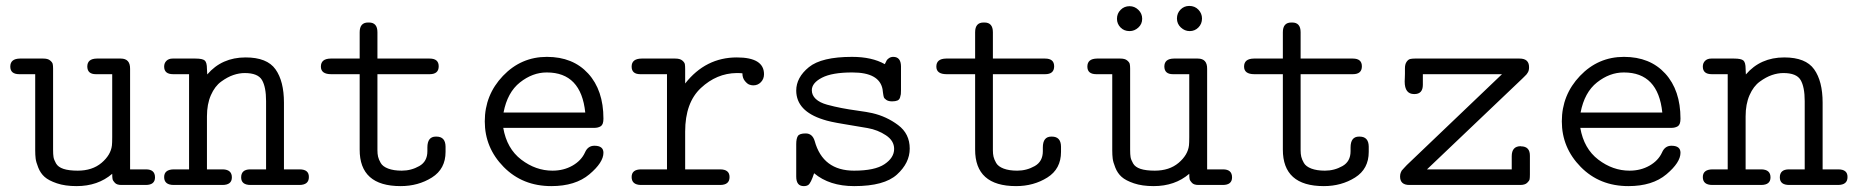

<svg xmlns="http://www.w3.org/2000/svg" viewBox="-20 -631 6339 655"><path d="M15.1 -403.8Q15.1 -430.7 47.9 -431.2H127.9Q143.1 -431.2 150.6 -425Q158.2 -418.9 159.7 -413.1Q161.1 -407.2 161.1 -397V-120.1Q161.1 -104 162.6 -95Q164.1 -85.9 171.1 -73.5Q178.2 -61 196.5 -54.9Q214.8 -48.8 245.1 -48.8Q294.9 -48.8 326.4 -75.4Q357.9 -102.1 361.8 -134.8Q362.8 -143.6 362.8 -163.1V-377.9H307.1Q278.3 -377.9 277.8 -403.8Q277.8 -430.7 310.1 -431.2H392.1Q424.3 -431.2 423.8 -396V-53.2H478Q508.8 -53.2 508.8 -25.9Q508.8 0 477.1 0H394Q378.9 0 372.1 -7.1Q365.2 -14.2 364 -20Q362.8 -25.9 362.8 -38.1Q314 3.9 241.2 3.9Q202.1 3.9 174.1 -5.6Q146 -15.1 132.1 -27.6Q118.2 -40 110.6 -59.1Q103 -78.1 101.6 -90.1Q100.1 -102.1 100.1 -118.2V-377.9H45.9Q15.1 -377.9 15.1 -403.8Z M540 -26.9Q540 -52.7 572.8 -53.2H625V-377.9H570.8Q540 -377.9 540 -403.8Q540 -416 547.9 -423.6Q555.7 -431.2 568.8 -431.2H647Q670.9 -431.2 678.5 -424.6Q686 -418 686 -396Q686 -393.1 686.5 -386.5Q687 -379.9 687 -377Q736.8 -435.1 817.9 -435.1Q891.1 -435.1 919.9 -394.5Q948.7 -354 948.7 -280.8V-53.2H1002Q1034.2 -53.2 1033.7 -26.9Q1033.7 0 1001 0H835Q802.7 0 802.7 -25.9Q802.7 -52.7 833 -53.2H887.7V-286.1Q887.7 -334 873.8 -357.9Q859.9 -381.8 814.9 -381.8Q795.9 -381.8 775.9 -375Q755.9 -368.2 734.4 -352.5Q712.9 -336.9 699.5 -306.4Q686 -275.9 686 -233.9V-53.2H740.7Q771 -52.2 771 -25.9Q771 0 738.8 0H572.8Q540 0 540 -26.9Z M1074.7 -403.8Q1074.7 -430.7 1107.9 -431.2H1207V-521Q1207 -554.2 1235.8 -554.2Q1235.8 -554.2 1238.8 -554.2Q1267.6 -554.2 1267.6 -521V-431.2H1445.8Q1476.6 -431.2 1476.6 -404.8Q1476.6 -377.9 1445.8 -377.9H1267.6V-118.2Q1267.6 -106 1269.8 -96.4Q1272 -86.9 1278.8 -75Q1285.6 -63 1304.2 -55.9Q1322.8 -48.8 1350.6 -48.8Q1382.8 -48.8 1410.4 -64.5Q1438 -80.1 1438 -115.2V-127.9Q1438 -165 1466.8 -165H1468.8Q1499.5 -165 1500 -130.9V-112.8Q1500 -54.7 1453.4 -25.4Q1406.7 3.9 1346.7 3.9Q1206.5 3.9 1207 -121.1V-377.9H1109.9Q1074.7 -377.9 1074.7 -403.8Z M1845.7 -437Q1934.6 -437 1986.6 -380.1Q2038.6 -323.2 2038.6 -226.1Q2038.6 -206.1 2029.5 -200.4Q2020.5 -194.8 2007.8 -194.8H1696.8Q1709 -124 1758.3 -86.4Q1807.6 -48.8 1864.7 -48.8Q1902.8 -48.8 1932.9 -65.9Q1962.9 -83 1975.6 -110.8Q1985.4 -133.8 2007.8 -133.8Q2038.6 -133.8 2038.6 -109.9Q2038.6 -76.7 1990.7 -36.4Q1942.9 3.9 1860.8 3.9Q1762.7 3.9 1698.2 -61.5Q1633.8 -127 1633.8 -217Q1633.8 -307.1 1695.8 -372.1Q1757.8 -437 1845.7 -437ZM1697.8 -247.1H1976.6Q1962.4 -383.8 1845.7 -383.8Q1845.2 -383.8 1844.7 -383.8Q1796.9 -383.8 1753.9 -349.9Q1710.9 -315.9 1697.8 -247.1Z M2167.5 -53.2H2255.4V-377.9H2164.6Q2134.8 -377.9 2134.8 -403.8Q2134.8 -430.7 2168.5 -431.2H2283.7Q2299.8 -431.2 2307.6 -424.6Q2315.4 -418 2316.4 -411.9Q2317.4 -405.8 2317.4 -395V-346.2Q2387.2 -435.1 2493.7 -435.1Q2586.4 -435.1 2586.4 -377.9Q2586.4 -361.8 2575.9 -350.8Q2565.4 -339.8 2549.8 -339.8Q2543 -339.8 2535.9 -342.5Q2528.8 -345.2 2520.8 -355.2Q2512.7 -365.2 2512.7 -380.9Q2505.9 -381.8 2492.7 -381.8Q2424.8 -380.9 2371.1 -330.8Q2317.4 -280.8 2317.4 -182.1V-53.2H2436.5Q2468.8 -53.2 2468.8 -26.9Q2468.8 0 2436.5 0H2165.5Q2134.8 -1 2134.8 -27.1Q2134.8 -53.2 2167.5 -53.2Z M2696.3 -28.8V-139.2Q2696.3 -158.2 2701.9 -167Q2707.5 -175.8 2728.5 -175.8Q2751.5 -175.8 2759.3 -149.9Q2787.1 -48.8 2893.6 -48.8Q2964.4 -48.8 2997.3 -70.8Q3030.3 -92.8 3030.3 -123Q3030.3 -150.9 3002.4 -169.4Q2974.6 -188 2939.9 -194.1Q2905.3 -200.2 2857.4 -208Q2809.6 -215.8 2788.6 -223.1Q2696.8 -252 2696.3 -321.8Q2696.3 -366.7 2739.5 -401.9Q2782.7 -437 2886.7 -437Q2954.6 -437 2998.5 -412.1Q3002.4 -420.9 3004.9 -425Q3007.3 -429.2 3013.4 -433.1Q3019.5 -437 3027.3 -437Q3053.2 -437 3053.7 -404.8V-323.2Q3053.7 -313.5 3053.2 -309.8Q3052.7 -306.2 3050.5 -298.6Q3048.3 -291 3041.5 -288.1Q3034.7 -285.2 3023.4 -285.2Q3011.2 -285.2 3003.9 -290Q2996.6 -294.9 2995.1 -299.6Q2993.7 -304.2 2992.2 -315.2Q2990.7 -326.2 2990.7 -327.1Q2979.5 -383.8 2888.2 -383.8Q2887.2 -383.8 2886.7 -383.8Q2818.8 -383.8 2784.2 -366Q2749.5 -348.1 2749.5 -323.2Q2749.5 -306.2 2762.9 -293.5Q2776.4 -280.8 2801.5 -273.9Q2826.7 -267.1 2850.6 -262.5Q2874.5 -257.8 2906.5 -253.4Q2938.5 -249 2955.6 -245.1Q3004.4 -233.9 3043.9 -204.3Q3083.5 -174.8 3083.5 -124Q3083.5 -75.2 3040 -35.6Q2996.6 3.9 2894.5 3.9H2893.6Q2809.6 3.9 2757.3 -40Q2746.1 -5.9 2737.3 0Q2731.4 3.9 2722.7 3.9Q2722.2 3.9 2721.7 3.9Q2696.3 3.9 2696.3 -28.8Z M3174.3 -403.8Q3174.3 -430.7 3207.5 -431.2H3306.6V-521Q3306.6 -554.2 3335.4 -554.2Q3335.4 -554.2 3338.4 -554.2Q3367.2 -554.2 3367.2 -521V-431.2H3545.4Q3576.2 -431.2 3576.2 -404.8Q3576.2 -377.9 3545.4 -377.9H3367.2V-118.2Q3367.2 -106 3369.4 -96.4Q3371.6 -86.9 3378.4 -75Q3385.3 -63 3403.8 -55.9Q3422.4 -48.8 3450.2 -48.8Q3482.4 -48.8 3510 -64.5Q3537.6 -80.1 3537.6 -115.2V-127.9Q3537.6 -165 3566.4 -165H3568.4Q3599.1 -165 3599.6 -130.9V-112.8Q3599.6 -54.7 3553 -25.4Q3506.3 3.9 3446.3 3.9Q3306.2 3.9 3306.6 -121.1V-377.9H3209.5Q3174.3 -377.9 3174.3 -403.8Z M3689.5 -403.8Q3689.5 -430.7 3722.2 -431.2H3802.2Q3817.4 -431.2 3825 -425Q3832.5 -418.9 3834 -413.1Q3835.4 -407.2 3835.4 -397V-120.1Q3835.4 -104 3836.9 -95Q3838.4 -85.9 3845.5 -73.5Q3852.5 -61 3870.8 -54.9Q3889.2 -48.8 3919.4 -48.8Q3969.2 -48.8 4000.7 -75.4Q4032.2 -102.1 4036.1 -134.8Q4037.1 -143.6 4037.1 -163.1V-377.9H3981.4Q3952.6 -377.9 3952.1 -403.8Q3952.1 -430.7 3984.4 -431.2H4066.4Q4098.6 -431.2 4098.1 -396V-53.2H4152.3Q4183.1 -53.2 4183.1 -25.9Q4183.1 0 4151.4 0H4068.4Q4053.2 0 4046.4 -7.1Q4039.6 -14.2 4038.3 -20Q4037.1 -25.9 4037.1 -38.1Q3988.3 3.9 3915.5 3.9Q3876.5 3.9 3848.4 -5.6Q3820.3 -15.1 3806.4 -27.6Q3792.5 -40 3784.9 -59.1Q3777.3 -78.1 3775.9 -90.1Q3774.4 -102.1 3774.4 -118.2V-377.9H3720.2Q3689.5 -377.9 3689.5 -403.8ZM3790.5 -566.9Q3790.5 -585 3803 -597.4Q3815.4 -609.9 3833.5 -609.9Q3850.6 -609.9 3863.5 -597.4Q3876.5 -585 3876.5 -566.9Q3876.5 -548.8 3863.3 -536.9Q3850.1 -524.9 3833.5 -524.9Q3814.5 -524.9 3802.5 -537.4Q3790.5 -549.8 3790.5 -566.9ZM4037.1 -610.8Q4056.2 -610.8 4068.4 -597.9Q4080.6 -585 4080.6 -567.9Q4080.6 -549.8 4068.4 -537.4Q4056.2 -524.9 4038.6 -524.9Q4021.5 -524.9 4008.3 -537.4Q3995.1 -549.8 3995.1 -567.9Q3995.1 -585.9 4007.3 -598.4Q4019.5 -610.8 4037.1 -610.8Z M4224.1 -403.8Q4224.1 -430.7 4257.3 -431.2H4356.4V-521Q4356.4 -554.2 4385.3 -554.2Q4385.3 -554.2 4388.2 -554.2Q4417 -554.2 4417 -521V-431.2H4595.2Q4626 -431.2 4626 -404.8Q4626 -377.9 4595.2 -377.9H4417V-118.2Q4417 -106 4419.2 -96.4Q4421.4 -86.9 4428.2 -75Q4435.1 -63 4453.6 -55.9Q4472.2 -48.8 4500 -48.8Q4532.2 -48.8 4559.8 -64.5Q4587.4 -80.1 4587.4 -115.2V-127.9Q4587.4 -165 4616.2 -165H4618.2Q4648.9 -165 4649.4 -130.9V-112.8Q4649.4 -54.7 4602.8 -25.4Q4556.2 3.9 4496.1 3.9Q4356 3.9 4356.4 -121.1V-377.9H4259.3Q4224.1 -377.9 4224.1 -403.8Z M4756.3 -28.8Q4756.3 -35.6 4758.3 -41.3Q4760.3 -46.9 4761.7 -48.8Q4763.2 -50.8 4770.3 -58.3Q4777.3 -65.9 4779.3 -67.9L5104 -377.9H4834V-341.8Q4834 -310.1 4805.2 -310.1Q4804.7 -310.1 4804.2 -310.1Q4772 -310.1 4772 -353Q4772 -356.9 4772.5 -365.5Q4772.9 -374 4772.9 -378.9V-397.9Q4772.9 -412.1 4778.6 -420.2Q4784.2 -428.2 4790.8 -429.7Q4797.4 -431.2 4806.2 -431.2H5164.1Q5196.3 -431.2 5196.3 -401.9Q5196.3 -396 5195.3 -391.6Q5194.3 -387.2 5191.7 -383.1Q5189 -378.9 5187.5 -377Q5186 -375 5180.7 -370.1Q5175.3 -365.2 5173.3 -362.8L4848.1 -53.2H5137.2V-98.1Q5137.2 -132.3 5168 -132.3Q5168 -132.3 5168.5 -131.8Q5199.7 -131.8 5199.2 -99.1V-36.1Q5199.2 -24.9 5198.2 -19.5Q5197.3 -14.2 5189.7 -7.1Q5182.1 0 5166 0H4788.1Q4756.3 0 4756.3 -28.8Z M5520 -437Q5608.9 -437 5660.9 -380.1Q5712.9 -323.2 5712.9 -226.1Q5712.9 -206.1 5703.9 -200.4Q5694.8 -194.8 5682.1 -194.8H5371.1Q5383.3 -124 5432.6 -86.4Q5481.9 -48.8 5539.1 -48.8Q5577.1 -48.8 5607.2 -65.9Q5637.2 -83 5649.9 -110.8Q5659.7 -133.8 5682.1 -133.8Q5712.9 -133.8 5712.9 -109.9Q5712.9 -76.7 5665 -36.4Q5617.2 3.9 5535.2 3.9Q5437 3.9 5372.6 -61.5Q5308.1 -127 5308.1 -217Q5308.1 -307.1 5370.1 -372.1Q5432.1 -437 5520 -437ZM5372.1 -247.1H5650.9Q5636.7 -383.8 5520 -383.8Q5519.5 -383.8 5519 -383.8Q5471.2 -383.8 5428.2 -349.9Q5385.3 -315.9 5372.1 -247.1Z M5789.1 -26.9Q5789.1 -52.7 5821.8 -53.2H5874V-377.9H5819.8Q5789.1 -377.9 5789.1 -403.8Q5789.1 -416 5796.9 -423.6Q5804.7 -431.2 5817.9 -431.2H5896Q5919.9 -431.2 5927.5 -424.6Q5935.1 -418 5935.1 -396Q5935.1 -393.1 5935.5 -386.5Q5936 -379.9 5936 -377Q5985.8 -435.1 6066.9 -435.1Q6140.1 -435.1 6168.9 -394.5Q6197.8 -354 6197.8 -280.8V-53.2H6251Q6283.2 -53.2 6282.7 -26.9Q6282.7 0 6250 0H6084Q6051.8 0 6051.8 -25.9Q6051.8 -52.7 6082 -53.2H6136.7V-286.1Q6136.7 -334 6122.8 -357.9Q6108.9 -381.8 6064 -381.8Q6044.9 -381.8 6024.9 -375Q6004.9 -368.2 5983.4 -352.5Q5961.9 -336.9 5948.5 -306.4Q5935.1 -275.9 5935.1 -233.9V-53.2H5989.7Q6020 -52.2 6020 -25.9Q6020 0 5987.8 0H5821.8Q5789.1 0 5789.1 -26.9Z"/></svg>

Font: CMU Typewriter Text
Style: Light
Weight: 200
Version: Version 0.7.0